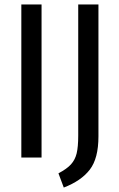

<svg xmlns="http://www.w3.org/2000/svg" viewBox="-20 -709 535 864"><path d="M167 -689V0H76V-689ZM423 -95Q423 4 384 54.5Q345 105 267 135L243 71Q281 51 299.5 30.5Q318 10 325 -19Q332 -48 332 -99V-689H423Z"/></svg>

Font: Fira Sans Extra Condensed
Style: Regular
Weight: 400
Width: 1
Designer: Carrois Corporate & Edenspiekermann AG
Foundry: Carrois Corporate GbR & Edenspiekermann AG
Version: Version 4.203